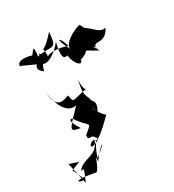

<svg xmlns="http://www.w3.org/2000/svg" viewBox="-167 -537 749 826"><g transform="rotate(-30 207.5 -124.0)"><path d="M117 -386C129 -363 44 -349 101 -308C113 -363 125 -319 102 -352C115 -311 180 -354 208 -393C189 -320 205 -310 221 -318C228 -270 258 -243 263 -273C329 -293 268 -312 353 -266C316 -322 356 -280 346 -275C337 -328 390 -270 423 -339C388 -332 386 -358 323 -399C353 -337 352 -374 332 -406C263 -385 237 -347 248 -333C204 -414 231 -405 246 -351C152 -382 131 -343 147 -352C150 -430 123 -353 204 -445C197 -353 184 -394 110 -376C117 -434 109 -416 91 -393C9 -418 19 -367 25 -379L95 -347L149 -364ZM37 104 -7 122 21 183C-24 181 -25 159 78 181C99 169 114 91 108 144C158 74 193 69 113 130C132 68 159 50 141 62C155 66 193 33 239 -13C200 -44 195 -102 212 -43C255 -105 169 -118 221 -69C207 -151 191 -111 207 -198C210 -226 203 -147 221 -153C145 -140 144 -122 138 -166C135 -172 68 -121 62 -221C71 -160 98 -101 147 -113C68 -30 62 -28 115 -18C103 -40 78 -77 104 -72C151 2 176 -27 120 20C115 59 141 14 156 61C94 97 111 53 141 54C120 125 50 98 24 144C45 136 40 139 16 197L-8 90Z"/></g></svg>

Font: Hussar Lance
Style: ExBdObl
Weight: 700
Foundry: Cannot Into Space Fonts, PlusOne Fonts
Version: Version 2.270